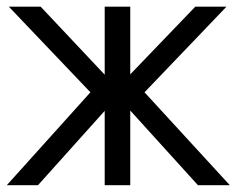

<svg xmlns="http://www.w3.org/2000/svg" viewBox="-21 -545 696 565"><path d="M-1 0 245.1 -273.4 4.9 -525.4H98.6L287.1 -325.2V-525.4H362.3V-326.2L553.7 -525.4H645.5L404.3 -273.4L655.3 0H561.5L362.3 -219.7V0H287.1V-218.8L90.8 0Z"/></svg>

Font: Gothic A1
Style: Regular
Weight: 400
Designer: HanYang I&C Co.,Ltd.
Foundry: HanYang I&C Co.,Ltd.
Version: Version 2.50